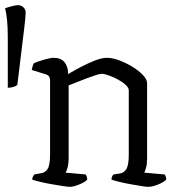

<svg xmlns="http://www.w3.org/2000/svg" viewBox="-75 -724 696 744"><path d="M-44.8 -384V-577Q-44.8 -654 -55.3 -692Q-47.7 -695 -30.6 -699.5Q-13.5 -704 -5.9 -704Q7.4 -704 16 -695.5Q24.5 -687 24.5 -675Q24.5 -669 22.6 -648.5Q20.7 -628 18.8 -614L-7.8 -395Q-11.6 -391 -21.6 -387.5Q-31.5 -384 -44.8 -384ZM196 0Q188 0 169 -3Q150 -6 126.5 -10Q103 -14 82 -19Q61 -24 50 -28Q50 -35 53 -40.5Q56 -46 58 -48L85 -53Q100 -55 109.5 -69.5Q119 -84 119 -126V-413Q119 -421 115.5 -427Q112 -433 102 -436L48 -453Q50 -463 51.5 -468Q53 -473 56 -479Q72 -486 96.5 -493Q121 -500 133 -500Q161 -500 175 -483Q189 -466 189 -437Q211 -450 238.5 -464.5Q266 -479 293 -489.5Q320 -500 339 -500Q361 -500 387.5 -490Q414 -480 438.5 -465Q463 -450 479 -433Q495 -416 495 -402V-110Q495 -89 491 -74.5Q487 -60 484 -55L563 -48Q569 -40 569 -28Q560 -18 537.5 -9Q515 0 500 0Q492 0 473.5 -3Q455 -6 432 -10Q409 -14 388.5 -19Q368 -24 357 -28Q357 -35 359.5 -40Q362 -45 365 -48L391 -52Q407 -55 415.5 -70.5Q424 -86 424 -126V-374Q424 -384 411.5 -395.5Q399 -407 381 -416.5Q363 -426 346 -432Q329 -438 319 -438Q312 -438 295 -432.5Q278 -427 257 -419Q236 -411 217.5 -403.5Q199 -396 191 -393V-111Q191 -90 187 -75.5Q183 -61 179 -55L257 -48Q263 -39 263 -28Q254 -18 231.5 -9Q209 0 196 0Z"/></svg>

Font: Texturina ExtraLight
Style: Regular
Weight: 200
Designer: Guillermo Torres Carreño
Foundry: Omnibus-Type
Version: Version 1.002; ttfautohint (v1.8.3)